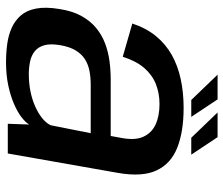

<svg xmlns="http://www.w3.org/2000/svg" viewBox="-74 -680 760 653"><g transform="rotate(90 306.5 -354.0)"><path d="M192.5 6Q235 6 270.5 -1.5Q306 -9 333.2 -20.8Q360.5 -32.5 378.5 -46.2Q396.5 -60 404 -73L401.5 0H502.5L568.5 -374.5Q583 -457.5 560 -506.2Q537 -555 482.5 -576.5Q428 -598 347.5 -598Q295.5 -598 250 -588.2Q204.5 -578.5 167.5 -557.8Q130.5 -537 103.2 -503.8Q76 -470.5 60.5 -423.5L173.5 -391Q188 -436.5 211.5 -463.8Q235 -491 266.2 -503.5Q297.5 -516 334.5 -516Q375 -516 404.2 -502.5Q433.5 -489 446.2 -459.5Q459 -430 448.5 -380.5L443 -350H251Q219 -350 187.5 -345.8Q156 -341.5 127.2 -330.5Q98.5 -319.5 74.8 -299.8Q51 -280 34.2 -249.2Q17.5 -218.5 11 -174.5Q3.5 -129 9.5 -97Q15.5 -65 32.5 -45Q49.5 -25 74.2 -13.8Q99 -2.5 129.2 1.8Q159.5 6 192.5 6ZM232.5 -71.5Q210 -71.5 189.8 -75.8Q169.5 -80 155 -91.5Q140.5 -103 134.5 -123.8Q128.5 -144.5 134 -177.5Q139.5 -210.5 152.2 -231.2Q165 -252 183 -263Q201 -274 222.8 -278Q244.5 -282 267.5 -282H433.5L406.5 -146Q399.5 -131 383 -117.5Q366.5 -104 343.2 -93.5Q320 -83 291.8 -77.2Q263.5 -71.5 232.5 -71.5ZM449 -624H506.5L447 -713.5H363ZM320.5 -624H378L318.5 -713.5H234.5Z"/></g></svg>

Font: Anybody UltraCondensed Thin Medium
Style: Italic
Weight: 500
Italic angle: -10°
Version: Version 1.111